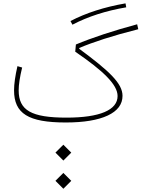

<svg xmlns="http://www.w3.org/2000/svg" viewBox="-20 -740 855 1160"><path d="M362.8 230 410.6 182.1 362.8 134.3 314.9 182.1ZM362.8 400.4 410.6 352.5 362.8 304.7 314.9 352.5ZM738.3 -719.7C609.9 -697.3 499 -661.6 405.8 -612.8L417.5 -590.8C510.7 -639.6 619.1 -674.8 742.7 -695.8ZM85.4 -340.3C71.8 -281.2 64.9 -232.4 64.9 -194.3C64.9 -53.7 151.4 0 377 0C486.8 0 571.3 -14.2 630.9 -42C690.4 -69.8 720.2 -109.9 720.2 -161.1C720.2 -235.8 641.6 -310.1 458.5 -445.3L459 -450.2C541.5 -485.4 658.7 -523.9 815.4 -563.5L808.6 -593.3C737.8 -574.2 670.4 -554.2 606.4 -533.2C542 -511.7 485.8 -491.2 438.5 -471.2L434.6 -427.7C602.1 -313 690.4 -229.5 690.4 -159.7C690.4 -75.2 583 -29.3 381.8 -29.3C169.4 -29.3 92.8 -73.2 92.8 -194.3C92.8 -228 99.6 -273.9 113.8 -332Z"/></svg>

Font: Estedad Thin
Style: Regular
Weight: 100
Designer: Amin Abedi
Version: Version 7.3